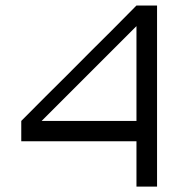

<svg xmlns="http://www.w3.org/2000/svg" viewBox="-20 -687 702 707"><path d="M558.3 -666.7V0H482.5V-166.7H58.3V-241.7Q157.5 -341.7 225 -408.3Q324.2 -508.3 391.7 -575L482.5 -666.7ZM482.5 -241.7V-590.8L133.3 -241.7Z"/></svg>

Font: 0xA000
Style: Regular
Weight: 400
Version: Version 0.1